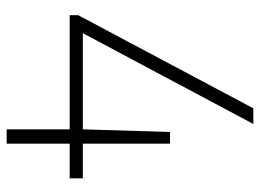

<svg xmlns="http://www.w3.org/2000/svg" viewBox="-122 -658 780 576"><g transform="rotate(90 268.0 -370.0)"><path d="M25.5 -189V-214.5L305 -740H352L79.5 -228.5H368L376 -490H411V-228.5H515V-189H411V0H368V-189Z"/></g></svg>

Font: Encode Sans SemiCondensed SemiCondensed ExtraLight
Style: Regular
Weight: 200
Width: 4
Designer: Multiple Designers
Foundry: Impallari Type
Version: Version 3.000; ttfautohint (v1.8.3) -l 8 -r 50 -G 200 -x 14 